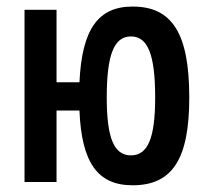

<svg xmlns="http://www.w3.org/2000/svg" viewBox="-20 -547 626 577"><path d="M378.4 9.8C498 9.8 548.8 -68.8 548.8 -253.9C548.8 -445.8 498 -527.3 378.4 -527.3C274.9 -527.3 226.1 -459 218.8 -299.8H149.9V-517.6H53.7V0H149.9V-214.8H218.8C225.1 -57.6 273.9 9.8 378.4 9.8ZM373.5 -80.1C322.8 -80.1 300.8 -131.8 300.8 -253.9C300.8 -382.8 322.8 -437.5 373.5 -437.5C424.3 -437.5 446.3 -382.8 446.3 -253.9C446.3 -131.8 424.3 -80.1 373.5 -80.1Z"/></svg>

Font: Cascadia Mono NF
Style: Regular
Weight: 400
Monospace: yes
Designer: Aaron Bell
Foundry: Saja Typeworks
Version: Version 2404.023